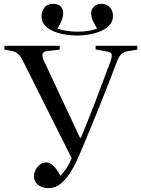

<svg xmlns="http://www.w3.org/2000/svg" viewBox="-20 -960 731 994"><path d="M231 14Q210 14 193 6.5Q176 -1 166 -14.5Q156 -28 156 -46Q156 -64 164.5 -81Q173 -98 187.5 -108.5Q202 -119 219 -119Q233 -119 245.5 -110.5Q258 -102 270 -86.5Q282 -71 293 -50Q313 -71 327 -93.5Q341 -116 351 -141L100 -642Q92 -660 83 -671Q74 -682 64 -688Q54 -694 40 -696L3 -703V-723H289V-703L226 -696Q204 -694 200.5 -681Q197 -668 207 -646L394 -247H399Q413 -281 431 -325.5Q449 -370 469 -422Q489 -474 510 -530Q531 -586 552 -642Q560 -666 558.5 -677.5Q557 -689 535 -693L475 -704V-723H691V-703L642 -695Q626 -693 611.5 -682.5Q597 -672 585 -640Q564 -585 542.5 -529.5Q521 -474 498.5 -418.5Q476 -363 453.5 -307.5Q431 -252 407 -196Q397 -173 382 -138Q367 -103 345 -68Q323 -33 295 -9.5Q267 14 231 14ZM379 -776Q353 -776 321.5 -780.5Q290 -785 261 -796.5Q232 -808 213.5 -827.5Q195 -847 195 -877Q195 -900 209.5 -920Q224 -940 256 -940Q283 -940 295 -926Q307 -912 307 -895Q307 -874 299 -853.5Q291 -833 277 -812Q294 -806 321 -801Q348 -796 380 -796Q413 -796 439 -800.5Q465 -805 483 -812Q470 -832 461 -852Q452 -872 452 -891Q452 -911 466 -925.5Q480 -940 505 -940Q521 -940 532 -934.5Q543 -929 550.5 -920Q558 -911 561.5 -900Q565 -889 565 -878Q565 -850 547.5 -830.5Q530 -811 502 -799Q474 -787 441.5 -781.5Q409 -776 379 -776Z"/></svg>

Font: Literata 60pt
Style: Regular
Weight: 400
Designer: Latin by Veronika Burian and Jose Scaglione. Greek by Irene Vlachou. Cyrillic by Vera Evstafieva.
Foundry: TypeTogether
Version: Version 3.002